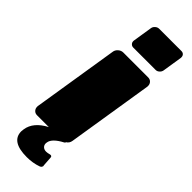

<svg xmlns="http://www.w3.org/2000/svg" viewBox="-289 -718 911 911"><g transform="rotate(45 166.5 -262.5)"><path d="M5 -28.3V-33.3L74.2 -466.7Q75.8 -480 87.1 -490Q98.3 -500 112.5 -500H279.2Q291.7 -500 299.6 -491.7Q307.5 -483.3 307.5 -471.7V-466.7L238.3 -33.3Q235.8 -15.8 220.8 -6.7V-5.8Q220.8 -3.3 215.8 0Q161.7 28.3 157.5 58.3Q157.5 60 157.1 61.7Q156.7 63.3 156.7 65Q156.7 76.7 164.6 84.2Q172.5 91.7 185.8 91.7Q195 91.7 206.7 88.3Q208.3 87.5 211.7 87.5Q220 87.5 220.8 95.8L224.2 145.8Q224.2 146.7 225 148.3Q225 149.2 225 150L224.2 151.7Q223.3 158.3 214.2 162.5Q179.2 175 139.2 175Q34.2 175 34.2 106.7Q34.2 101.7 35.8 91.7Q44.2 35.8 112.5 0H33.3Q20.8 0 12.9 -8.3Q5 -16.7 5 -28.3ZM107.5 -570.8V-575L123.3 -675Q125 -685 133.8 -692.5Q142.5 -700 152.5 -700H302.5Q311.7 -700 317.5 -694.2Q323.3 -688.3 323.3 -679.2V-675L307.5 -575Q305.8 -565 297.5 -557.5Q289.2 -550 279.2 -550H129.2Q120 -550 113.8 -556.2Q107.5 -562.5 107.5 -570.8Z"/></g></svg>

Font: BoonTook Mon
Style: Italic
Weight: 400
Italic angle: -9°
Designer: Sungsit Sawaiwan
Foundry: FontUni
Version: Version 3.0